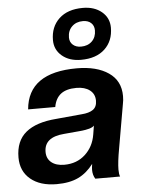

<svg xmlns="http://www.w3.org/2000/svg" viewBox="-56 -851 664 905"><g transform="rotate(-5 276.0 -398.5)"><path d="M175.8 9.8Q97.7 9.8 52.2 -28.1Q6.8 -65.9 6.8 -130.9Q6.8 -209 55.7 -249.3Q104.5 -289.6 200.2 -296.9L320.8 -308.1Q356.4 -310.5 375.2 -323.7Q394 -336.9 394 -366.2Q394 -397.9 370.4 -416Q346.7 -434.1 307.1 -434.1Q259.8 -434.1 233.6 -414.1Q207.5 -394 200.2 -353H71.8Q86.9 -525.9 316.9 -525.9Q411.1 -525.9 467 -487.5Q522.9 -449.2 522.9 -377Q522.9 -356.4 519 -338.9L482.9 -131.8Q471.2 -67.4 471.2 -33.2Q471.2 -11.2 476.1 0H358.9Q347.2 -17.6 347.2 -43Q347.2 -53.7 350.1 -70.8Q319.3 -29.8 278.3 -10Q237.3 9.8 175.8 9.8ZM219.2 -78.1Q278.3 -78.1 318.1 -114.5Q357.9 -150.9 367.2 -208L374 -250Q361.8 -234.9 307.1 -230L230 -223.1Q136.2 -215.8 136.2 -146Q136.2 -114.3 158.4 -96.2Q180.7 -78.1 219.2 -78.1ZM340.8 -564Q286.1 -564 251.5 -593Q216.8 -622.1 216.8 -668Q216.8 -730.5 257.3 -768.8Q297.9 -807.1 370.1 -807.1Q424.8 -807.1 459.5 -778.1Q494.1 -749 494.1 -703.1Q494.1 -640.1 453.6 -602.1Q413.1 -564 340.8 -564ZM346.2 -626Q378.4 -626 398.2 -645.3Q418 -664.6 418 -696.8Q418 -718.8 403.8 -731.9Q389.6 -745.1 365.2 -745.1Q333 -745.1 313 -725.3Q293 -705.6 293 -673.8Q293 -652.3 307.6 -639.2Q322.3 -626 346.2 -626Z"/></g></svg>

Font: Creato Display
Style: Bold Italic
Weight: 700
Italic angle: -10°
Version: Version 1.000